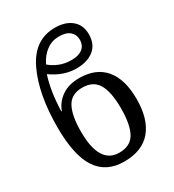

<svg xmlns="http://www.w3.org/2000/svg" viewBox="-185 -866 890 981"><g transform="rotate(-30 260.0 -375.0)"><path d="M49 -313Q49 -508 109 -634Q169 -760 291 -760Q353 -760 389.5 -729.5Q426 -699 426 -644Q426 -586 388 -555Q350 -524 284 -524Q209 -524 138 -575Q110 -489 107 -373H110Q126 -418 167 -446.5Q208 -475 270 -475Q369 -475 420.5 -413.5Q472 -352 472 -236Q472 -118 418.5 -54Q365 10 258 10Q153 10 101 -68Q49 -146 49 -313ZM372 -644Q372 -674 350.5 -692.5Q329 -711 287 -711Q246 -711 213.5 -687.5Q181 -664 159 -620Q180 -601 212 -587.5Q244 -574 285 -574Q326 -574 349 -592Q372 -610 372 -644ZM379 -235Q379 -331 351.5 -378Q324 -425 259 -425Q195 -425 168.5 -376.5Q142 -328 142 -233Q142 -42 259 -42Q325 -42 352 -90Q379 -138 379 -235Z"/></g></svg>

Font: Noto Serif Narrow
Style: Regular
Weight: 400
Width: 4
Designer: Monotype Design Team
Foundry: Monotype Imaging Inc.
Version: Version 1.001